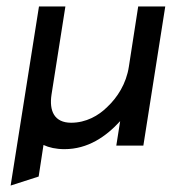

<svg xmlns="http://www.w3.org/2000/svg" viewBox="-20 -452 533 596"><path d="M13 124 100 96 115 -2C132 6 154 11 180 11C253 11 309 -28 353 -76L341 0H425L493 -432H409L380 -245C372 -192 344 -149 313 -120C286 -93 247 -71 201 -71C149 -71 132 -107 140 -159L183 -432H101Z"/></svg>

Font: Charger Pro
Style: BdObl
Weight: 700
Designer: Jasper
Foundry: Cannot Into Space Fonts
Version: Version 1.09